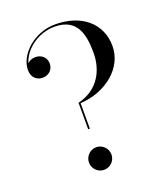

<svg xmlns="http://www.w3.org/2000/svg" viewBox="-141 -856 831 963"><g transform="rotate(-20 275.0 -375.0)"><path d="M242.5 -350V-209H251.5V-344.5C392.5 -353.5 500 -445 500 -560C500 -680 407 -760 266 -760C153.5 -760 60 -673 60 -591C60 -550 86.5 -529.5 117 -529.5C142 -529.5 174 -545 174 -585C174 -620 146.5 -639.5 117 -639.5C100.5 -639.5 84.5 -633.5 74 -622.5C93 -689 170 -750 259 -750C382 -750 399 -654 399 -560C399 -467 353.5 -377 242.5 -350ZM189 -50C189 -17 216 10 249 10C282 10 309 -17 309 -50C309 -83 282 -110.5 249 -110.5C216 -110.5 189 -83 189 -50Z"/></g></svg>

Font: Bodoni* 24
Style: Regular
Weight: 400
Version: Version 2.3